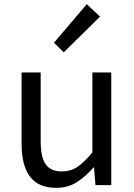

<svg xmlns="http://www.w3.org/2000/svg" viewBox="-20 -892 647 925"><path d="M251 13Q165 13 124.5 -41Q84 -95 84 -199V-543H176V-210Q176 -135 200 -100.5Q224 -66 278 -66Q320 -66 353 -88Q386 -110 425 -158V-543H516V0H440L433 -85H430Q392 -41 349.5 -14Q307 13 251 13ZM287 -640 240 -686 398 -872 462 -812Z"/></svg>

Font: Noto Sans HK
Style: Regular
Weight: 400
Designer: Ryoko NISHIZUKA 西塚涼子 (kana, bopomofo & ideographs); Paul D. Hunt (Latin, Greek & Cyrillic); Sandoll Communications 산돌커뮤니
Foundry: Adobe
Version: Version 2.004-H2;hotconv 1.0.118;makeotfexe 2.5.65603